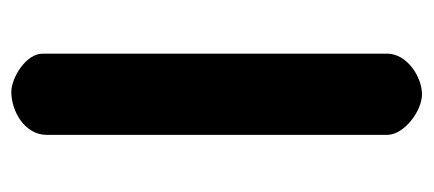

<svg xmlns="http://www.w3.org/2000/svg" viewBox="-228 -518 748 331"><g transform="rotate(90 145.5 -353.0)"><path d="M143 -707C113 -707 73 -681 73 -647V-53C73 -24 115 1 139 1C172 1 213 -22 213 -60V-647C213 -676 172 -707 143 -707Z"/></g></svg>

Font: Asimov Print
Style: Regular
Weight: 500
Designer: Google
Version: Version 2.000980: 2014